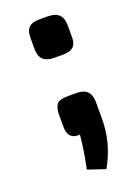

<svg xmlns="http://www.w3.org/2000/svg" viewBox="-120 -503 501 704"><g transform="rotate(-20 130.0 -151.0)"><path d="M160 -451Q217 -451 217 -396V-349Q218 -300 167 -300H130Q73 -300 73 -354V-403Q74 -451 123 -451ZM163 -151Q217 -151 218 -97V-33Q219 63 170 149L102 126Q118 48 122 -3Q76 0 75 -48V-101Q76 -130 88 -141Q100 -151 130 -151Z"/></g></svg>

Font: Taylor Sans Bold LRS
Style: Bold
Weight: 700
Italic angle: -8°
Designer: Natanael Gama
Version: Version 1.001 September 8, 2015